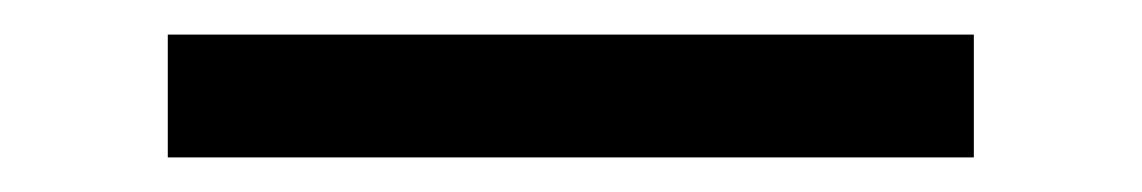

<svg xmlns="http://www.w3.org/2000/svg" viewBox="-20 28 660 111"><path d="M77 119H543V48H77Z"/></svg>

Font: Space Text
Style: Regular
Weight: 400
Designer: Florian Karsten (Space Text), Colophon Foundry (Space Mono)
Foundry: Florian Karsten
Version: Version 1.003;PS 001.003;hotconv 1.0.88;makeotf.lib2.5.64775